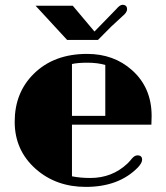

<svg xmlns="http://www.w3.org/2000/svg" viewBox="-20 -749 675 779"><path d="M537.6 -118.7Q556.6 -118.7 556.6 -101.1Q556.6 -87.9 539.6 -69.8Q462.4 9.3 328.1 9.3Q207.5 9.3 125 -63.5Q39.6 -139.2 39.6 -254.9Q39.6 -373 116.7 -449.2Q198.2 -530.3 333.5 -530.3Q441.9 -530.3 515.6 -464.4Q595.2 -393.6 595.2 -278.3Q595.2 -261.7 594.2 -243.2H272V-33.7Q305.2 -26.9 346.7 -26.9Q434.6 -26.9 496.6 -85Q509.3 -97.7 514.6 -105Q525.9 -118.7 537.6 -118.7ZM407.2 -485.4Q375.5 -494.6 335.4 -494.6Q295.4 -494.6 272 -489.3V-278.8H407.2ZM476.6 -729.5Q495.6 -729.5 495.6 -711.4Q495.6 -698.2 476.1 -682.6L431.2 -641.1L377.4 -586.9H252.4L124.5 -725.6H275.4L363.3 -621.1L450.7 -710.9Q466.3 -729.5 476.6 -729.5Z"/></svg>

Font: Limelight
Style: Regular
Weight: 400
Designer: Nicole Fally
Foundry: Nicole Fally
Version: Version 1.002